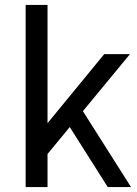

<svg xmlns="http://www.w3.org/2000/svg" viewBox="-20 -760 557 780"><path d="M102.2 -173.2 403.3 -540H507.9L142 -96.7ZM84.2 -740H173.1V0H84.2ZM240.8 -279.4 305 -326.9 512.3 0H417.8Z"/></svg>

Font: Pathway Extreme 8pt Thin
Style: Regular
Weight: 100
Version: Version 1.001;gftools[0.9.26]